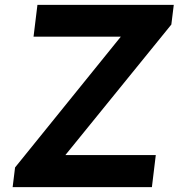

<svg xmlns="http://www.w3.org/2000/svg" viewBox="-20 -770 735 790"><path d="M249 -132H621L605 0H32L42 -81L477 -619H118L134 -750H695L685 -669Z"/></svg>

Font: Orkney
Style: BoldItalic
Weight: 700
Designer: Samuel Oakes and Alfredo Marco Pradil
Foundry: Alfredo Marco Pradil
Version: 1.0; ttfautohint (v1.5)